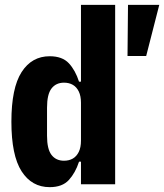

<svg xmlns="http://www.w3.org/2000/svg" viewBox="-20 -760 677 792"><path d="M185 12Q111 12 69 -53.5Q27 -119 27 -258Q27 -397 69 -462.5Q111 -528 185 -528Q237 -528 264 -499Q291 -470 306 -423H314V-740H455V0H314V-93H306Q291 -47 264 -17.5Q237 12 185 12ZM244 -97Q265 -97 280.5 -106Q296 -115 305 -133.5Q314 -152 314 -180V-336Q314 -364 305 -382.5Q296 -401 280.5 -410Q265 -419 244 -419Q211 -419 192.5 -395Q174 -371 174 -316V-200Q174 -145 192.5 -121Q211 -97 244 -97ZM508 -740H637L583 -529H506Z"/></svg>

Font: Lilex
Style: Regular
Weight: 400
Monospace: yes
Designer: Mike Abbink, Paul van der Laan, Pieter van Rosmalen, Mikhael Khrustik
Foundry: Mikhael Khrustik
Version: Version 2.510